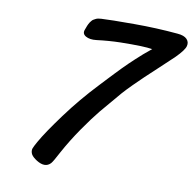

<svg xmlns="http://www.w3.org/2000/svg" viewBox="-68 -645 727 713"><g transform="rotate(10 295.0 -288.5)"><path d="M107.9 -17.1Q93.8 -27.3 90.6 -37.4Q87.4 -47.4 90.6 -55.7Q93.8 -64 104 -82Q126 -121.1 178.5 -192.4Q231 -263.7 293.9 -330.1Q301.3 -337.9 319.3 -357.2Q337.4 -376.5 343.3 -382.6Q349.1 -388.7 363.5 -403.6Q377.9 -418.5 386 -426Q394 -433.6 407.5 -446.3Q420.9 -459 434.3 -470.5Q447.8 -481.9 463.9 -495.1Q431.6 -500.5 344.2 -499Q299.3 -498 253.9 -492.2Q229 -489.3 213.9 -498Q198.7 -506.8 205.1 -522.9Q205.6 -523.9 208 -530.5Q210.4 -537.1 210.9 -538.3Q211.4 -539.6 214.1 -545.2Q216.8 -550.8 218.3 -552.5Q219.7 -554.2 222.9 -558.3Q226.1 -562.5 229.2 -564.2Q232.4 -565.9 236.8 -568.4Q241.2 -570.8 246.3 -571.8Q251.5 -572.8 257.8 -573.2Q291 -575.2 382.8 -575.2Q466.3 -575.2 546.9 -567.9Q571.8 -565.9 582.3 -554.9Q592.8 -543.9 588.9 -528.8Q585.4 -513.2 554.2 -481.9Q532.2 -460.9 501.2 -432.1Q470.2 -403.3 453.1 -387.2Q436 -371.1 415.8 -350.8Q395.5 -330.6 379.9 -313Q335.4 -261.2 311.5 -232.2Q287.6 -203.1 254.4 -155.3Q221.2 -107.4 193.8 -57.1Q175.3 -21.5 168 -13.2Q147.9 8.3 114.3 -12.7Q111.3 -14.6 107.9 -17.1Z"/></g></svg>

Font: Florida Vibes
Style: Regular
Weight: 400
Italic angle: -30°
Designer: Turbologo.com
Foundry: Turbologo.com
Version: Version 1.000;hotconv 1.0.109;makeotfexe 2.5.65596